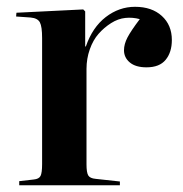

<svg xmlns="http://www.w3.org/2000/svg" viewBox="-20 -550 544 570"><path d="M37.1 0V-12.2L80.1 -17.1Q95.7 -18.6 100.3 -27.6Q105 -36.6 105 -63V-437Q105 -471.2 98.4 -483.6Q91.8 -496.1 70.8 -498L27.8 -501L28.8 -512.2L227.1 -522L232.9 -516.1V-412.1H234.9Q254.4 -468.8 293.9 -499.3Q333.5 -529.8 380.9 -529.8Q430.7 -529.8 460.4 -502.7Q490.2 -475.6 490.2 -431.2Q490.2 -395 471.9 -372.6Q453.6 -350.1 415 -350.1Q382.8 -350.1 365.5 -364.5Q348.1 -378.9 348.1 -400.9Q348.1 -418.9 358.4 -438.7Q368.7 -458.5 395 -493.2Q374 -499 352.3 -496.8Q330.6 -494.6 309.8 -481.4Q289.1 -468.3 272.7 -449.7Q256.3 -431.2 246.6 -403.6Q236.8 -376 236.8 -345.2V-62Q236.8 -38.1 241.9 -29.3Q247.1 -20.5 264.2 -19L335.9 -11.2V0Z"/></svg>

Font: Display Semibold
Style: Regular
Weight: 600
Designer: Latin by Veronika Burian and Jose Scaglione. Greek by Irene Vlachou. Cyrillic by Vera Evstafieva.
Foundry: TypeTogether
Version: Version 3.002